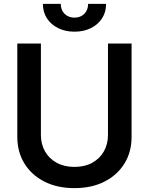

<svg xmlns="http://www.w3.org/2000/svg" viewBox="-20 -950 761 981"><path d="M531.7 -727.5H652.3V-251Q652.3 -173.8 616 -114.7Q579.6 -55.7 513.9 -22.2Q448.2 11.2 360.4 11.2Q272.5 11.2 206.8 -22.2Q141.1 -55.7 104.7 -114.7Q68.4 -173.8 68.4 -251V-727.5H189V-260.7Q189 -213.4 210 -176.5Q231 -139.6 269.5 -118.4Q308.1 -97.2 360.4 -97.2Q413.1 -97.2 451.4 -118.4Q489.7 -139.6 510.7 -176.5Q531.7 -213.4 531.7 -260.7ZM360.4 -788.1Q313.5 -788.1 276.9 -806.4Q240.2 -824.7 219.7 -856.4Q199.2 -888.2 199.2 -930.2H290.5Q290.5 -898.9 310.1 -879.4Q329.6 -859.9 360.4 -859.9Q391.6 -859.9 410.9 -879.4Q430.2 -898.9 430.2 -930.2H522Q522 -888.2 501.5 -856.4Q481 -824.7 444.6 -806.4Q408.2 -788.1 360.4 -788.1Z"/></svg>

Font: Inter Cardless Tabular Medium
Style: Regular
Weight: 500
Designer: Rasmus Andersson
Foundry: rsms
Version: Version 4.000;git-4fc901f